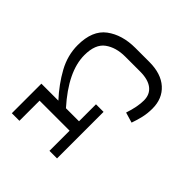

<svg xmlns="http://www.w3.org/2000/svg" viewBox="-107 -830 1415 1415"><g transform="rotate(-45 600.0 -122.5)"><path d="M1056 -167V-22Q1056 101 994.5 169.5Q933 238 829 238Q779 238 735.5 228Q692 218 647 202L671 121Q761 151 827 151Q890 151 924 107Q958 63 958 -20V-175Q958 -271 912.5 -333.5Q867 -396 753 -396Q582 -396 380 -215V-79H557V0H72V-79H282V-392H72V-471H380V-294Q469 -376 566.5 -429.5Q664 -483 770 -483Q923 -483 989.5 -393.5Q1056 -304 1056 -167Z"/></g></svg>

Font: BioRhyme Expanded
Style: Regular
Weight: 400
Width: 7
Designer: Aoife Mooney
Foundry: Aoife Mooney Type
Version: Version 1.000